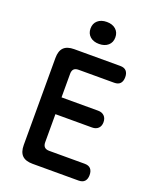

<svg xmlns="http://www.w3.org/2000/svg" viewBox="-170 -1050 940 1149"><g transform="rotate(20 300.0 -475.0)"><path d="M207 -433H440Q465 -433 479.5 -418.5Q494 -404 494 -379Q494 -354 479.5 -340Q465 -326 440 -326H207V-147Q207 -127 217 -117Q227 -107 247 -107H473Q499 -107 511.5 -93Q524 -79 524 -53Q524 -28 511.5 -14Q499 0 473 0H180Q135 0 113.5 -21.5Q92 -43 92 -88V-642Q92 -687 113.5 -708.5Q135 -730 180 -730H473Q499 -730 511.5 -716Q524 -702 524 -677Q524 -651 511.5 -637Q499 -623 473 -623H247Q226 -623 216.5 -613Q207 -603 207 -583ZM308 -810Q272 -810 250.5 -829Q229 -848 229 -880Q229 -912 250.5 -931Q272 -950 308 -950Q344 -950 365.5 -931Q387 -912 387 -880Q387 -848 365.5 -829Q344 -810 308 -810Z"/></g></svg>

Font: Maple Mono SemiBold
Style: Regular
Weight: 600
Monospace: yes
Designer: subframe7536
Version: Version 7.000